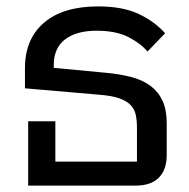

<svg xmlns="http://www.w3.org/2000/svg" viewBox="-20 -580 590 600"><path d="M68 -201H153V-75H408V-180Q408 -204 404 -222Q400 -240 387.5 -252.5Q375 -265 352 -273Q329 -281 290 -284L58 -304V-367Q58 -458 117.5 -509Q177 -560 287 -560Q362 -560 412 -537Q462 -514 496 -476L441 -419Q419 -445 380.5 -464.5Q342 -484 282 -484Q219 -484 183.5 -457Q148 -430 148 -377V-368L306 -353Q353 -349 389.5 -339.5Q426 -330 450.5 -311.5Q475 -293 488 -265Q501 -237 501 -195V-95Q501 -50 476.5 -25Q452 0 404 0H68Z"/></svg>

Font: IBM Plex Sans Thai Text
Style: Regular
Weight: 450
Designer: Mike Abbink, Paul van der Laan, Pieter van Rosmalen, Ben Mitchell, Mark Frömberg
Foundry: Bold Monday
Version: Version 1.1